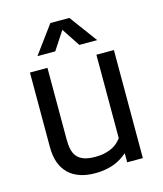

<svg xmlns="http://www.w3.org/2000/svg" viewBox="-109 -797 754 890"><g transform="rotate(-15 267.5 -352.5)"><path d="M393.6 0V-43.5Q378.4 -30.8 362.3 -20.8Q346.2 -10.7 327.4 -3.9Q308.6 2.9 286.6 6.8Q264.6 10.7 238.3 10.7Q155.3 10.7 110.6 -33.2Q65.9 -77.1 65.9 -160.2V-518.6H149.9V-175.3Q149.9 -147 154.8 -126Q159.7 -105 172.1 -90.8Q184.6 -76.7 205.6 -69.6Q226.6 -62.5 258.3 -62.5Q285.2 -62.5 305.9 -67.6Q326.7 -72.8 342 -80.8Q357.4 -88.9 367.7 -98.9Q377.9 -108.9 384.8 -118.2V-518.6H468.8V0ZM216.8 -715.8H308.1L405.8 -583H320.3L262.2 -670.9L204.6 -583H119.1Z"/></g></svg>

Font: Arian AMU
Style: Regular
Weight: 400
Designer: Ruben Hakobyan (Tarumian)
Foundry: Ruben Hakobyan (Tarumian)
Version: Version 4.003